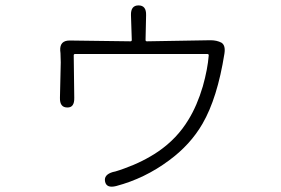

<svg xmlns="http://www.w3.org/2000/svg" viewBox="-20 -630 1040 711"><path d="M410 59Q374 68 369 42Q364 17 398 7L407 5Q424 0 440 -6Q510 -31 566 -69Q636 -117 678 -187Q710 -239 731 -310Q749 -374 753 -425Q753 -430 748 -430H258Q253 -430 253 -425L255 -268Q256 -231 229 -232Q201 -232 202 -268L205 -399Q205 -416 204 -433L203 -443Q201 -480 238 -480L463 -477Q468 -477 468 -482L465 -574Q464 -610 493 -610Q522 -610 521 -574L519 -482Q519 -477 524 -477L759 -481Q783 -481 800 -472Q816 -462 811 -431Q785 -267 730 -172Q685 -94 606 -36Q516 31 410 59Z"/></svg>

Font: Resource Han Rounded KR Light
Style: Regular
Weight: 300
Designer: Cyano Hao (round all glyphs); Ryoko NISHIZUKA 西塚涼子 (kana, bopomofo & ideographs); Paul D. Hunt (Latin, Greek & Cyrillic)
Foundry: Cyano Hao
Version: 0.990